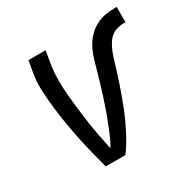

<svg xmlns="http://www.w3.org/2000/svg" viewBox="-126 -646 755 764"><g transform="rotate(-30 252.0 -264.0)"><path d="M239 0H149Q139 -38 129.5 -75.5Q120 -113 112 -151.5Q104 -190 97.5 -229Q91 -268 86.5 -307Q82 -346 80 -386.5Q78 -427 85 -468L94 -520H173L164 -468Q158 -432 157.5 -396.5Q157 -361 160 -326.5Q163 -292 167 -257.5Q171 -223 176 -189Q181 -155 187.5 -121Q194 -87 201 -54L203 -56Q216 -78 225.5 -101.5Q235 -125 244.5 -148.5Q254 -172 262 -195.5Q270 -219 278 -243Q286 -267 293 -291Q300 -315 307 -339Q314 -363 320.5 -387Q327 -411 338 -434Q349 -457 367 -477Q385 -497 407.5 -509Q430 -521 455 -524.5Q480 -528 504 -528V-458Q488 -458 470.5 -454.5Q453 -451 439 -440Q425 -429 416 -413.5Q407 -398 400.5 -382Q394 -366 389.5 -349.5Q385 -333 379.5 -316.5Q374 -300 369 -284Q364 -268 358.5 -251.5Q353 -235 347 -219Q341 -203 335 -186.5Q329 -170 322.5 -154Q316 -138 308.5 -122Q301 -106 293.5 -90.5Q286 -75 277.5 -59.5Q269 -44 259.5 -29Q250 -14 239 0Z"/></g></svg>

Font: Iosevka Term Curly
Style: Italic
Weight: 400
Italic angle: -9°
Designer: Belleve Invis
Foundry: Belleve Invis
Version: Version 32.3.0